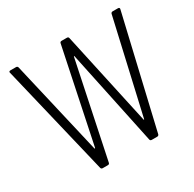

<svg xmlns="http://www.w3.org/2000/svg" viewBox="-153 -863 1039 1027"><g transform="rotate(-30 366.0 -350.0)"><path d="M653 -691 522 -117C521 -113 519 -113 518 -117L393 -691C392 -697 388 -700 382 -700H349C343 -700 339 -697 338 -691L218 -115C217 -111 214 -111 213 -115L79 -691C78 -696 74 -700 68 -700H33C27 -700 24 -697 24 -693C24 -692 25 -690 25 -689L188 -9C189 -4 193 0 199 0H231C237 0 241 -3 242 -9L364 -593C365 -597 367 -597 368 -593L491 -9C492 -3 496 0 502 0H536C542 0 546 -4 547 -9L706 -689C708 -695 705 -700 698 -700H664C658 -700 654 -696 653 -691Z"/></g></svg>

Font: Barlow Semi Condensed Light
Style: Regular
Weight: 300
Width: 4
Designer: Jeremy Tribby
Foundry: Tribby Type
Version: Version 1.422;hotconv 1.0.109;makeotfexe 2.5.65596